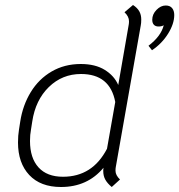

<svg xmlns="http://www.w3.org/2000/svg" viewBox="-20 -737 717 768"><path d="M443 -68Q442 -63 442 -54Q442 -36 460 -19L427 11Q410 -3 401.5 -18Q393 -33 393 -53Q393 -61 394 -66Q330 11 224 11Q142 11 97 -37Q52 -85 52 -167Q52 -195 56 -219L61 -251Q71 -316 103 -368.5Q135 -421 186.5 -451Q238 -481 303 -481Q361 -481 399 -457.5Q437 -434 453 -397L495 -639Q496 -644 496 -652Q496 -671 478 -688L512 -717Q529 -706 537 -692Q545 -678 545 -659Q545 -644 543 -635ZM441 -329Q420 -441 304 -441Q229 -441 175.5 -389Q122 -337 109 -251L104 -219Q100 -198 100 -173Q100 -105 134 -67.5Q168 -30 232 -30Q350 -30 408 -142ZM677 -677Q677 -642 652.5 -602.5Q628 -563 588 -536L574 -554Q624 -592 635 -636Q627 -631 614 -631Q602 -631 595.5 -638Q589 -645 589 -658Q589 -680 606 -697.5Q623 -715 643 -715Q660 -715 668.5 -704.5Q677 -694 677 -677Z"/></svg>

Font: KoHo Light
Style: Italic
Weight: 300
Italic angle: -10°
Version: Version 1.000; ttfautohint (v1.6)